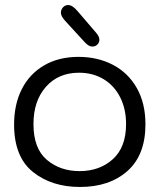

<svg xmlns="http://www.w3.org/2000/svg" viewBox="-20 -742 633 763"><path d="M36 -247Q36 -327 66.5 -387.5Q97 -448 155 -482Q213 -516 292 -516Q368 -516 428.5 -484.5Q489 -453 523.5 -392.5Q558 -332 558 -248Q558 -126 486.5 -62.5Q415 1 298 1Q185 1 110.5 -59Q36 -119 36 -247ZM481 -249Q481 -309 457.5 -355.5Q434 -402 391.5 -427.5Q349 -453 294 -453Q212 -453 162.5 -397Q113 -341 113 -249Q113 -152 166 -107Q219 -62 296 -62Q376 -62 428.5 -109.5Q481 -157 481 -249ZM318 -573 239 -659Q222 -678 222 -691Q222 -704 230.5 -713Q239 -722 251 -722Q268 -722 288 -698L361 -613Q375 -597 375 -584Q375 -573 367 -565Q359 -557 348 -557Q340 -557 333.5 -560.5Q327 -564 318 -573Z"/></svg>

Font: Mali
Style: Regular
Weight: 400
Version: Version 1.000; ttfautohint (v1.6)